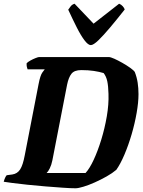

<svg xmlns="http://www.w3.org/2000/svg" viewBox="-36 -1010 768 1030"><path d="M369 0Q344 0 301 -3Q258 -6 208 -10Q158 -14 111 -19Q64 -24 29.5 -28.5Q-5 -33 -16 -35Q-13 -47 -8.5 -56.5Q-4 -66 0 -70L30 -74Q57 -78 72 -101Q87 -124 97 -178L171 -559Q180 -606 191.5 -621.5Q203 -637 204 -638H112Q110 -643 108 -651.5Q106 -660 107 -671Q114 -678 127.5 -685.5Q141 -693 155 -698.5Q169 -704 174 -704H547Q557 -704 577 -695Q597 -686 620 -673Q643 -660 662 -646.5Q681 -633 687 -624Q698 -596 702.5 -566.5Q707 -537 707 -505Q707 -461 697 -404Q687 -347 670 -289Q653 -231 631.5 -180.5Q610 -130 588 -99Q567 -81 536 -63.5Q505 -46 472.5 -31.5Q440 -17 412 -8.5Q384 0 369 0ZM214 -82H423Q445 -106 467 -153.5Q489 -201 507.5 -261.5Q526 -322 537 -386Q548 -450 546 -507Q545 -548 539.5 -574Q534 -600 520 -618Q497 -625 467.5 -629.5Q438 -634 400 -634Q363 -634 347.5 -614.5Q332 -595 324 -556L245 -150Q240 -125 231 -107Q222 -89 214 -82ZM451 -768Q437 -768 417.5 -793.5Q398 -819 376 -862.5Q354 -906 330 -958Q336 -967 343.5 -976.5Q351 -986 364 -990L466 -883L603 -990Q614 -986 622.5 -976.5Q631 -967 633 -959Q592 -907 555.5 -863.5Q519 -820 492 -794Q465 -768 451 -768Z"/></svg>

Font: Texturina 72pt 72pt Black
Style: Italic
Weight: 900
Italic angle: -11°
Designer: Guillermo Torres Carreño
Foundry: Omnibus-Type
Version: Version 1.002; ttfautohint (v1.8.3)